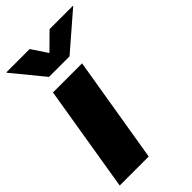

<svg xmlns="http://www.w3.org/2000/svg" viewBox="-232 -840 916 916"><g transform="rotate(-45 226.0 -382.0)"><path d="M3.9 0 92.8 -539.1H289.1L199.7 0ZM160.6 -764.2 213.9 -684.1 294.9 -764.2H452.1L451.7 -761.7L270.5 -605H131.8L3.4 -761.7L3.9 -764.2Z"/></g></svg>

Font: Inter 18pt Black
Style: Italic
Weight: 900
Italic angle: -9.3988°
Designer: Rasmus Andersson
Foundry: rsms
Version: Version 4.001;git-66647c0bb